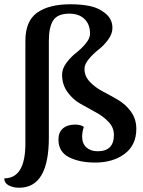

<svg xmlns="http://www.w3.org/2000/svg" viewBox="-49 -740 669 900"><path d="M70 -549Q70 -641 125 -680.5Q180 -720 282 -720Q332 -720 373 -711.5Q414 -703 446 -676.5Q478 -650 478 -609Q478 -581 457.5 -553.5Q437 -526 412.5 -507Q388 -488 367.5 -463.5Q347 -439 347 -417Q347 -383 372 -356.5Q397 -330 432.5 -311.5Q468 -293 504 -272Q540 -251 565 -216.5Q590 -182 590 -136Q590 -60 535.5 -19Q481 22 397 22Q324 22 274.5 -3Q225 -28 225 -86Q225 -120 246 -138Q267 -156 303 -156Q330 -156 344 -145Q336 -121 336 -100Q336 -67 356 -49Q376 -31 409 -31Q485 -31 485 -108Q485 -142 460 -168.5Q435 -195 399.5 -214Q364 -233 328 -253.5Q292 -274 267 -309Q242 -344 242 -390Q242 -418 262.5 -445.5Q283 -473 307.5 -492Q332 -511 352.5 -535.5Q373 -560 373 -582Q373 -626 347 -651Q321 -676 276 -676Q221 -676 200.5 -644.5Q180 -613 180 -549V-95Q180 140 41 140Q13 140 -8 129Q-29 118 -29 96Q70 96 70 -67Z"/></svg>

Font: Sansita
Style: Regular
Weight: 400
Designer: Pablo Cosgaya
Foundry: Omnibus-Type
Version: Version 1.006;hotconv 1.0.109;makeotfexe 2.5.65596